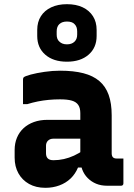

<svg xmlns="http://www.w3.org/2000/svg" viewBox="-20 -888 640 918"><path d="M514 -337Q514 -314 514 -291.5Q514 -269 514 -246Q514 -223 514 -200Q514 -177 514 -155Q514 -149 515.5 -144Q517 -139 520 -136Q523 -133 527.5 -131.5Q532 -130 539 -130Q542 -130 544.5 -130Q547 -130 550 -130H570Q570 -100 570 -70.5Q570 -41 570 -11Q570 -6 567 -3Q564 0 559 0Q554 0 531.5 0Q509 0 492 0Q463 0 440 -9.5Q417 -19 399.5 -36.5Q382 -54 373 -78Q364 -102 364 -131Q364 -161 364 -191Q364 -221 364 -251Q364 -268 364 -283.5Q364 -299 364 -315Q364 -331 364 -347Q364 -372 354 -386.5Q344 -401 323 -407Q302 -413 267 -413Q239 -413 212.5 -410.5Q186 -408 161 -403Q136 -398 110 -390H90Q90 -419 90 -449.5Q90 -480 90 -508Q90 -512 91 -514.5Q92 -517 93 -518Q99 -524 127 -531.5Q155 -539 193 -544.5Q231 -550 267 -550Q332 -550 378.5 -538Q425 -526 455 -500.5Q485 -475 499.5 -434.5Q514 -394 514 -337ZM200 -155Q200 -139 208.5 -130.5Q217 -122 236 -122Q261 -122 285.5 -127.5Q310 -133 334 -144Q358 -155 382 -172V-87H353Q340 -56 317.5 -34.5Q295 -13 264 -1.5Q233 10 197 10Q152 10 119 -8.5Q86 -27 68 -59.5Q50 -92 50 -134V-171Q50 -203 61 -229.5Q72 -256 92.5 -275Q113 -294 142 -304.5Q171 -315 207 -315Q242 -315 275.5 -315Q309 -315 339 -315Q369 -315 395 -315Q404 -315 408.5 -297.5Q413 -280 414 -259Q415 -238 415 -225Q385 -225 355.5 -225Q326 -225 296 -225Q266 -225 236 -225Q227 -225 220.5 -222.5Q214 -220 209 -215Q205 -211 202.5 -205Q200 -199 200 -192ZM300 -868Q344 -868 375.5 -853Q407 -838 424.5 -810.5Q442 -783 442 -745V-716Q442 -660 403.5 -626.5Q365 -593 300 -593Q235 -593 196.5 -626.5Q158 -660 158 -716V-745Q158 -783 175.5 -810.5Q193 -838 225 -853Q257 -868 300 -868ZM300 -785Q277 -785 264 -773Q251 -761 251 -738V-722Q251 -712 254 -703.5Q257 -695 264 -689Q270 -683 279 -679.5Q288 -676 300 -676Q323 -676 336 -688.5Q349 -701 349 -722V-738Q349 -749 346 -757.5Q343 -766 337 -772Q331 -779 321.5 -782Q312 -785 300 -785Z"/></svg>

Font: Recursive ExtraBold
Style: Regular
Weight: 800
Version: Version 1.085